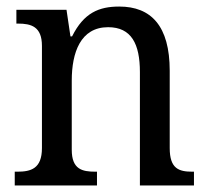

<svg xmlns="http://www.w3.org/2000/svg" viewBox="-20 -566 637 586"><path d="M25 0H276V-42H271C231 -42 199 -49 199 -109V-320C199 -406 226 -483 310 -483C381 -483 407 -432 407 -346V0H572V-42H567C526 -42 498 -51 498 -114V-350C498 -487 441 -546 344 -546C282 -546 236 -527 200 -455H195L183 -536H30V-494H35C75 -494 108 -485 108 -426V-114C108 -51 74 -42 33 -42H25Z"/></svg>

Font: Noto Serif Thai SemiCondensed
Style: Regular
Weight: 400
Width: 4
Designer: Monotype Design Team
Foundry: Monotype Imaging Inc.
Version: Version 2.002